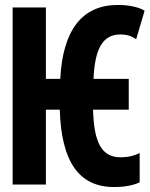

<svg xmlns="http://www.w3.org/2000/svg" viewBox="-20 -744 603 774"><path d="M440 10C486 10 520 2 543 -9V-127C524 -118 502 -110 466 -110C390 -110 359 -168 355 -302H499V-426H357C362 -542 391 -605 465 -605C496 -605 512 -597 529 -586L563 -701C541 -714 505 -724 455 -724C312 -724 233 -624 223 -426H165V-714H31V0H165V-302H221C227 -94 297 10 440 10Z"/></svg>

Font: Noto Sans Mono SemiCondensed ExtraBold
Style: Regular
Weight: 800
Width: 4
Designer: Monotype Design Team
Foundry: Monotype Imaging Inc.
Version: Version 2.014